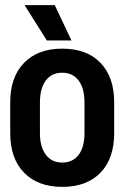

<svg xmlns="http://www.w3.org/2000/svg" viewBox="-20 -715 486 750"><path d="M426 -194Q426 -96 372.5 -40.5Q319 15 223 15Q128 15 74 -40.5Q20 -96 20 -194V-316Q20 -414 74 -469.5Q128 -525 223 -525Q319 -525 372.5 -469.5Q426 -414 426 -316ZM310 -315Q310 -370 287 -400.5Q264 -431 223 -431Q182 -431 159 -400.5Q136 -370 136 -315V-195Q136 -141 159 -110.5Q182 -80 223 -80Q264 -80 287 -110Q310 -140 310 -195ZM259 -557H163L76 -695H194Z"/></svg>

Font: Akshar Medium
Style: Regular
Weight: 500
Designer: Tall Chai
Foundry: Tall Chai
Version: Version 1.000